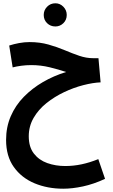

<svg xmlns="http://www.w3.org/2000/svg" viewBox="-20 -756 687 1168"><path d="M365 392Q269 392 190 359Q111 326 64 260Q17 194 17 95Q17 17 45.5 -49Q74 -115 125 -167Q176 -219 241.5 -257Q307 -295 382 -318Q338 -333 283 -346.5Q228 -360 170 -360Q139 -360 109.5 -356Q80 -352 57 -346L36 -479Q64 -488 96 -494Q128 -500 160 -500Q222 -500 275 -485Q328 -470 374 -450.5Q420 -431 462.5 -416.5Q505 -402 547 -402H579L592 -255Q545 -253 486.5 -238Q428 -223 370 -195.5Q312 -168 263 -129Q214 -90 184.5 -39Q155 12 155 73Q155 138 186 178Q217 218 267.5 236Q318 254 377 254Q427 254 476.5 243.5Q526 233 578 212L619 332Q550 364 485 378Q420 392 365 392ZM317 -595Q287 -595 266.5 -615Q246 -635 246 -665Q246 -694 266.5 -715Q287 -736 317 -736Q345 -736 365.5 -715Q386 -694 386 -665Q386 -635 365.5 -615Q345 -595 317 -595Z"/></svg>

Font: Noto Sans Arabic SemCond
Style: Bold
Weight: 700
Width: 4
Designer: Monotype Design Team, Nadine Chahine, Nizar Qandah and Khaled Hosny
Foundry: Monotype Imaging Inc.
Version: Version 2.012; ttfautohint (v1.8.4.7-5d5b)